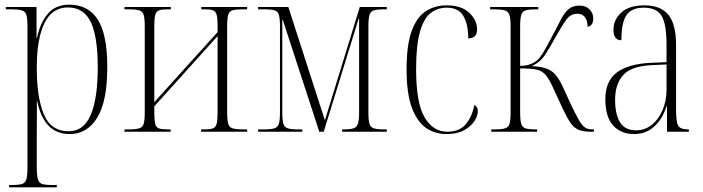

<svg xmlns="http://www.w3.org/2000/svg" viewBox="-20 -566 3022 825"><path d="M19 239V229H30Q60 229 74.5 224.5Q89 220 93.5 203.5Q98 187 98 152V-452Q98 -486 93.5 -501.5Q89 -517 73.5 -521.5Q58 -526 25 -526H5V-536H137V-404H139Q154 -472 187.5 -509Q221 -546 277 -546Q359 -546 400 -482Q441 -418 441 -278Q441 -130 397.5 -60Q354 10 279 10Q223 10 188.5 -26Q154 -62 140 -131H138Q139 -99 138.5 -63.5Q138 -28 138 12V152Q138 187 142.5 203.5Q147 220 161.5 224.5Q176 229 205 229H224V239ZM275 -2Q340 -2 370 -72.5Q400 -143 400 -276Q400 -411 369.5 -472.5Q339 -534 272 -534Q204 -534 171 -466.5Q138 -399 138 -275Q138 -147 168.5 -74.5Q199 -2 275 -2Z M515 0V-10H533Q563 -10 578 -14.5Q593 -19 597.5 -34.5Q602 -50 602 -85V-451Q602 -486 597.5 -501.5Q593 -517 578.5 -521.5Q564 -526 534 -526H515V-536H714V-526H701Q676 -526 663.5 -521.5Q651 -517 647 -501.5Q643 -486 643 -453V-127L915 -428V-453Q915 -487 911 -502Q907 -517 895 -521.5Q883 -526 859 -526H845V-536H1042V-526H1027Q995 -526 980 -522Q965 -518 960.5 -502Q956 -486 956 -451V-84Q956 -50 960.5 -34.5Q965 -19 980 -14.5Q995 -10 1027 -10H1042V0H844V-10H859Q883 -10 895 -14.5Q907 -19 911 -34.5Q915 -50 915 -84V-411L643 -109V-83Q643 -49 647 -33.5Q651 -18 664 -14Q677 -10 702 -10H713V0Z M1089 0V-10H1113Q1144 -10 1159 -14.5Q1174 -19 1178.5 -35Q1183 -51 1183 -85V-451Q1183 -486 1178.5 -501.5Q1174 -517 1160 -521.5Q1146 -526 1117 -526H1089V-536H1219L1376 -49L1526 -536H1642V-526H1629Q1601 -526 1586.5 -521.5Q1572 -517 1567.5 -501.5Q1563 -486 1563 -453V-83Q1563 -50 1567.5 -34.5Q1572 -19 1586.5 -14.5Q1601 -10 1631 -10H1642V0H1450V-10H1455Q1484 -10 1498.5 -14.5Q1513 -19 1518 -34.5Q1523 -50 1523 -83V-486H1521L1371 0H1352L1195 -481H1193V-85Q1193 -50 1197.5 -34.5Q1202 -19 1217 -14.5Q1232 -10 1262 -10H1279V0Z M1898 10Q1849 10 1810.5 -16.5Q1772 -43 1749.5 -104Q1727 -165 1727 -268Q1727 -373 1749 -433Q1771 -493 1810 -518Q1849 -543 1899 -543Q1963 -543 1996.5 -511Q2030 -479 2030 -440Q2030 -418 2019 -409.5Q2008 -401 1992 -401Q1992 -460 1971.5 -496.5Q1951 -533 1899 -533Q1860 -533 1830.5 -510Q1801 -487 1784.5 -429.5Q1768 -372 1768 -268Q1768 -123 1804.5 -61.5Q1841 0 1902 0Q1954 0 1981.5 -32.5Q2009 -65 2018 -115Q2033 -108 2033 -88Q2033 -68 2018 -45Q2003 -22 1973.5 -6Q1944 10 1898 10Z M2091 0V-10H2104Q2135 -10 2150 -14.5Q2165 -19 2169.5 -34.5Q2174 -50 2174 -84V-452Q2174 -486 2169 -501.5Q2164 -517 2148.5 -521.5Q2133 -526 2100 -526H2086V-536H2293V-526H2285Q2254 -526 2239 -521.5Q2224 -517 2219.5 -501.5Q2215 -486 2215 -452V-283Q2243 -283 2263.5 -292Q2284 -301 2298 -317Q2311 -333 2326 -360.5Q2341 -388 2361 -426Q2378 -459 2392 -485.5Q2406 -512 2423.5 -527Q2441 -542 2470 -542Q2497 -542 2513 -526Q2529 -510 2529 -487Q2529 -455 2505 -451Q2503 -507 2460 -507Q2432 -507 2413 -481Q2394 -455 2367 -406Q2344 -364 2322.5 -331Q2301 -298 2265 -282Q2306 -280 2330 -270.5Q2354 -261 2368.5 -243Q2383 -225 2396 -198L2437 -109Q2456 -70 2468.5 -48.5Q2481 -27 2493.5 -18.5Q2506 -10 2524 -10H2532V0H2518Q2484 0 2464.5 -9Q2445 -18 2430.5 -39.5Q2416 -61 2398 -99L2357 -188Q2340 -226 2324.5 -244Q2309 -262 2284.5 -267Q2260 -272 2215 -272V-84Q2215 -50 2219.5 -34.5Q2224 -19 2238 -14.5Q2252 -10 2282 -10H2288V0Z M2705 10Q2648 10 2614.5 -27Q2581 -64 2581 -140Q2581 -216 2629 -253.5Q2677 -291 2775 -296L2844 -299V-375Q2844 -460 2823.5 -496.5Q2803 -533 2746 -533Q2694 -533 2672 -501Q2650 -469 2650 -393Q2616 -393 2616 -438Q2616 -481 2649.5 -512Q2683 -543 2749 -543Q2819 -543 2852 -502.5Q2885 -462 2885 -372V-93Q2885 -39 2895 -24.5Q2905 -10 2937 -10H2940V0H2846V-110H2844Q2828 -57 2792.5 -23.5Q2757 10 2705 10ZM2713 -6Q2751 -6 2780.5 -29.5Q2810 -53 2827 -93Q2844 -133 2844 -181V-289L2779 -286Q2693 -282 2658 -243.5Q2623 -205 2623 -137Q2623 -74 2644.5 -40Q2666 -6 2713 -6Z"/></svg>

Font: Noto Serif Display Condensed ExtraLight
Style: Regular
Weight: 200
Width: 3
Designer: Monotype Design Team
Foundry: Monotype Imaging Inc.
Version: Version 2.009